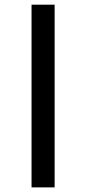

<svg xmlns="http://www.w3.org/2000/svg" viewBox="-20 -687 373 832"><path d="M116.7 125V-666.7H216.7V125Z"/></svg>

Font: co2trust
Style: Bold
Weight: 700
Designer: Kristian Moeller
Foundry: Dicotype
Version: Version 1.000